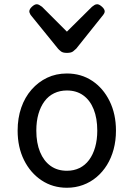

<svg xmlns="http://www.w3.org/2000/svg" viewBox="-20 -865 629 904"><path d="M295 19Q228 19 175.5 -16Q123 -51 93 -111.5Q63 -172 63 -250Q63 -309 80 -358Q97 -407 128.5 -443Q160 -479 202 -499Q244 -519 295 -519Q362 -519 414 -484.5Q466 -450 496 -389Q526 -328 526 -250Q526 -203 515 -162Q504 -121 483.5 -88Q463 -55 434.5 -31Q406 -7 370.5 6Q335 19 295 19ZM295 -61Q328 -61 354.5 -74Q381 -87 399.5 -112Q418 -137 428 -172Q438 -207 438 -250Q438 -308 421 -350.5Q404 -393 372 -416Q340 -439 295 -439Q262 -439 235 -426Q208 -413 189.5 -388Q171 -363 161 -328.5Q151 -294 151 -250Q151 -192 168.5 -149.5Q186 -107 218 -84Q250 -61 295 -61ZM438 -845Q447 -845 460 -833.5Q473 -822 473 -811Q473 -809 472 -805.5Q471 -802 466 -795L339 -636Q333 -630 324 -623Q315 -616 295 -616Q276 -616 267 -623Q258 -630 253 -636L124 -795Q120 -802 119 -805.5Q118 -809 118 -811Q118 -822 130.5 -833.5Q143 -845 153 -845Q159 -845 165 -841.5Q171 -838 178 -833L295 -716L413 -833Q419 -838 425 -841.5Q431 -845 438 -845Z"/></svg>

Font: Playwrite PT
Style: Regular
Weight: 400
Designer: Veronika Burian, José Scaglione
Foundry: TypeTogether
Version: Version 1.002